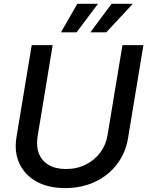

<svg xmlns="http://www.w3.org/2000/svg" viewBox="-20 -961 762 993"><path d="M316.9 11.7Q228 11.7 167.2 -22.9Q106.4 -57.6 79.6 -117.2Q52.7 -176.8 65.4 -252.9L144 -727.5H252.4L174.3 -254.4Q166.5 -204.6 181.2 -167Q195.8 -129.4 231.4 -108.2Q267.1 -86.9 320.8 -86.9Q377.9 -86.9 423.6 -109.9Q469.2 -132.8 498.8 -172.4Q528.3 -211.9 536.1 -261.7L613.3 -727.5H721.7L642.1 -245.6Q629.4 -169.9 585 -111.6Q540.5 -53.2 471.7 -20.8Q402.8 11.7 316.9 11.7ZM376 -793.9H295.4L379.9 -941.4H486.8ZM529.8 -793.9H447.3L557.1 -941.4H667Z"/></svg>

Font: Inter 28pt Medium
Style: Italic
Weight: 500
Italic angle: -9.3988°
Designer: Rasmus Andersson
Foundry: rsms
Version: Version 4.001;git-66647c0bb